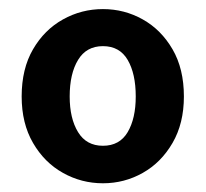

<svg xmlns="http://www.w3.org/2000/svg" viewBox="-20 -832 460 429"><path d="M210 -422.5Q162.1 -422.5 120.7 -445.7Q79.2 -468.8 53.8 -512.6Q28.4 -556.3 28.4 -616.4Q28.4 -678.3 53.8 -721.9Q79.2 -765.6 120.7 -788.6Q162.1 -811.7 210 -811.7Q257.9 -811.7 299 -788.6Q340.1 -765.6 365.5 -721.9Q390.9 -678.3 390.9 -616.4Q390.9 -556.3 365.5 -512.6Q340.1 -468.8 299 -445.7Q257.9 -422.5 210 -422.5ZM210 -506.3Q247.3 -506.3 265.3 -536.8Q283.3 -567.4 283.3 -616.4Q283.3 -667.3 265.3 -698.1Q247.3 -728.9 210 -728.9Q173 -728.9 154.4 -698.1Q135.7 -667.3 135.7 -616.4Q135.7 -567.4 154.4 -536.8Q173 -506.3 210 -506.3Z"/></svg>

Font: Noto Sans TC Thin
Style: Regular
Weight: 100
Designer: Ryoko NISHIZUKA 西塚涼子 (kana, bopomofo & ideographs); Paul D. Hunt (Latin, Greek & Cyrillic); Sandoll Communications 산돌커뮤니
Foundry: Adobe
Version: Version 2.004-H2;hotconv 1.0.118;makeotfexe 2.5.65603